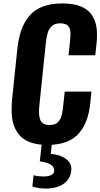

<svg xmlns="http://www.w3.org/2000/svg" viewBox="-20 -840 589 1127"><path d="M169.9 254.9 177.2 188.5Q192.4 192.9 211.9 194.8Q223.1 195.8 233.9 195.8Q242.2 195.8 250.5 195.3Q269.5 193.8 283 186.3Q296.4 178.7 297.9 165.5Q299.3 153.8 294.7 144.5Q290 135.3 282 129.2Q273.9 123 261.7 118.4Q249.5 113.8 238.5 111.3Q227.5 108.9 213.9 106.9L225.1 0H284.7L278.3 63.5Q332 66.9 367.2 92.8Q398.9 116.2 398.9 152.8Q398.9 156.2 398.4 160.2Q395.5 196.3 373 221.4Q350.6 246.6 317.4 256.8Q285.2 267.1 247.1 267.1Q246.1 266.6 245.1 266.6Q206.1 266.6 169.9 254.9ZM258.3 10.7Q205.1 10.7 165.5 -2Q126 -14.6 102.1 -38.3Q78.1 -62 64.5 -95.7Q50.8 -129.4 48.8 -170.9Q48.3 -183.6 48.3 -197.3Q48.3 -227.5 51.3 -261.2L81.1 -546.4Q87.9 -612.3 104.5 -660.9Q121.1 -709.5 151.6 -746.1Q182.1 -782.7 230.7 -801.3Q279.3 -819.8 345.7 -819.8Q408.7 -819.8 451.4 -803.5Q494.1 -787.1 516.6 -755.4Q539.1 -723.6 545.9 -682.6Q549.8 -660.2 549.3 -632.8Q549.3 -610.8 546.9 -585.9L539.1 -515.6H382.3L390.1 -590.3Q391.6 -605.5 392.1 -610.1Q392.6 -614.7 393.3 -627.9Q394 -641.1 393.6 -646Q393.1 -650.9 391.8 -661.4Q390.6 -671.9 387.7 -676Q384.8 -680.2 380.4 -686.8Q376 -693.4 369.6 -696Q363.3 -698.7 354.2 -700.9Q345.2 -703.1 334 -703.1Q317.4 -703.1 304.7 -699Q292 -694.8 283.2 -686Q274.4 -677.2 268.6 -667.7Q262.7 -658.2 258.8 -642.6Q254.9 -627 252.7 -614.3Q250.5 -601.6 248.5 -582.5L211.4 -224.6Q209 -203.1 209 -185.5Q209 -153.3 217.3 -134.8Q230 -106.4 271.5 -106.4Q287.6 -106.4 299.8 -110.4Q312 -114.3 320.3 -123.5Q328.6 -132.8 333.7 -141.6Q338.9 -150.4 342.5 -166.5Q346.2 -182.6 347.9 -193.6Q349.6 -204.6 351.6 -224.6L359.9 -302.2H516.6L509.8 -234.4Q503.9 -178.2 488.5 -135.7Q473.1 -93.3 444.6 -59.1Q416 -24.9 369.1 -7.1Q322.3 10.7 258.3 10.7Z"/></svg>

Font: Oswald
Style: Demi-Bold
Weight: 600
Designer: Vernon Adams
Foundry: Vernon Adams
Version: 3.0; ttfautohint (v0.94.23-7a4d-dirty) -l 8 -r 50 -G 200 -x 